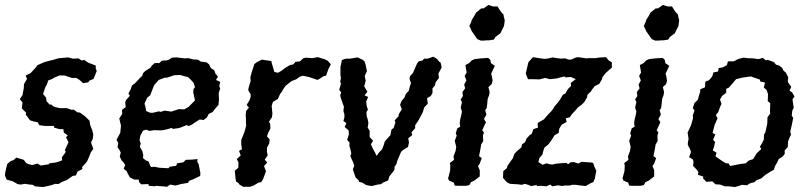

<svg xmlns="http://www.w3.org/2000/svg" viewBox="-32 -742 3272 776"><path d="M39 2 20 -9 -5 -16 -12 -33 -11 -44 -3 -79 11 -91 23 -95 34 -105 64 -96 74 -83 82 -79 99 -75 119 -81 133 -73 165 -78 168 -82 191 -85 203 -88 219 -94 218 -106 234 -128 230 -135 245 -167 235 -187 242 -195 226 -206 224 -220H209L187 -226L186 -233H149L127 -236L120 -248L104 -251L89 -256L79 -270L72 -279L74 -286L56 -304L58 -319L59 -328L48 -341L59 -358L64 -385L65 -402L77 -423L72 -437L91 -446L106 -462L116 -473L118 -478L134 -485L148 -491L166 -496L182 -500L207 -507H210L243 -510L262 -505L285 -506L299 -497L308 -500L324 -489L355 -477V-465L359 -455L346 -423L331 -417L324 -409L304 -406L288 -420L276 -427H257L253 -429L228 -437H208L187 -428L177 -422L163 -417L158 -402L151 -389L142 -362L154 -348L156 -333L169 -319L174 -320L188 -310L210 -305H238L258 -298L266 -299L281 -288L291 -287L305 -277L315 -269L330 -254L332 -239L336 -227L341 -216L345 -197L343 -181L336 -166L345 -140L335 -126L328 -108L321 -92L318 -87L300 -67L301 -59L281 -48L275 -33L262 -31L239 -15L232 -12L219 -7L204 2L190 1L180 5L165 9L142 14L109 11L101 5L88 4L69 1L51 4Z M569 9 568 2 539 3 530 -6 529 -16H511L493 -25L484 -41L480 -50L468 -60L474 -75L467 -86L460 -93L452 -109L456 -125L452 -134L443 -147L446 -164L439 -177L454 -205L457 -234L450 -263L462 -282L461 -298L476 -309L474 -328L477 -337L493 -355L487 -364L497 -383L501 -396L514 -406L529 -422L543 -436L546 -446L555 -455L576 -468L581 -476L593 -487H612L622 -497L643 -498L651 -501L663 -509L682 -510L714 -506L730 -507L748 -502L766 -501L771 -499L780 -493L803 -490L813 -482L820 -467L834 -458L839 -444L849 -432L841 -419L858 -411L854 -394L858 -384L852 -367L853 -338L851 -318L838 -303L827 -289L812 -282L804 -267L791 -257L775 -259L759 -249L743 -238L729 -232L724 -237L699 -227L689 -224L667 -221L662 -225L645 -220L628 -216L615 -215L592 -216L572 -213L559 -218L546 -214L535 -193L532 -175L537 -162L533 -149L543 -132L547 -116L546 -103L557 -94L569 -89L575 -72L579 -67L593 -68L612 -64L649 -62L654 -68L680 -72L684 -82L709 -86L719 -96L744 -97L767 -99L765 -89L771 -78L778 -42L777 -31L746 -16L732 -11L728 -3L699 2L677 8L656 4L643 13L636 12L598 9L595 11ZM576 -286H585L610 -292L618 -290L633 -295L660 -291L676 -296L691 -301L713 -300L730 -310L739 -319L756 -336L749 -369L750 -381L756 -390L750 -408L737 -422L727 -431L716 -433L697 -439L672 -438L643 -428H634L610 -419L600 -408L591 -398L584 -380L575 -357L563 -347L552 -323L555 -314L559 -293Z M951 13 936 4 931 -3 922 -8 920 -20 917 -52 931 -64 932 -85 925 -99 941 -114 934 -132 946 -139 943 -158V-176L949 -191L955 -206L959 -219L963 -235L962 -246V-263L961 -279L963 -294L974 -307L965 -318L977 -338L981 -351V-361L971 -378L974 -392L981 -414L980 -428L981 -434L985 -449L996 -483L1005 -490L1026 -501L1053 -497L1065 -495L1066 -488L1077 -451L1092 -448L1104 -455L1123 -469L1140 -479L1154 -482L1162 -492L1180 -494L1193 -506L1204 -509L1230 -507L1252 -511L1282 -502L1293 -496L1305 -482L1295 -462L1286 -436L1276 -434L1257 -422L1251 -419L1216 -431L1191 -436L1178 -431L1166 -422L1146 -414L1140 -409L1123 -396L1111 -379L1109 -374L1100 -362L1091 -342L1071 -330L1066 -314L1069 -283L1067 -268L1055 -250L1060 -241L1061 -223L1052 -205L1047 -191L1058 -178L1056 -162L1047 -145V-128L1050 -114L1038 -97L1048 -85L1035 -71L1043 -50L1032 -20L1024 -6L1013 -4L993 8L978 13Z M1470 10 1448 6 1432 -4 1419 -7 1418 -13 1405 -25 1394 -58 1400 -72 1396 -84 1390 -97 1384 -112 1388 -121 1384 -139 1380 -153 1381 -165 1371 -177 1378 -199 1377 -215 1361 -229 1368 -244 1356 -253 1360 -268V-280L1356 -293L1358 -311L1353 -324L1346 -344L1343 -356L1347 -369L1339 -379L1346 -403L1343 -413L1346 -426L1344 -439V-472L1348 -489L1349 -499L1366 -505H1383L1413 -510L1433 -501L1442 -493L1446 -479L1451 -454L1442 -435L1446 -416L1443 -404L1440 -393L1453 -371L1441 -357L1456 -350L1448 -332L1450 -314L1455 -299L1449 -289L1450 -273L1454 -260L1457 -245L1454 -226L1462 -214V-201V-188L1476 -173L1467 -159L1475 -141L1483 -127L1490 -112L1501 -127L1512 -138L1519 -156L1523 -170L1538 -187L1546 -196L1550 -218L1559 -225L1566 -247L1563 -256L1578 -271L1581 -283L1592 -300L1585 -319L1591 -334L1603 -348L1608 -362L1620 -375L1624 -391L1629 -406L1623 -424L1625 -434L1637 -447L1653 -484L1660 -494L1677 -498L1682 -505H1697L1719 -513L1734 -504L1744 -492L1749 -489L1753 -469L1740 -445L1742 -427L1729 -410L1726 -397L1716 -385V-366L1709 -354L1694 -345L1697 -323L1682 -307L1678 -292L1676 -287L1666 -268L1659 -255L1646 -236V-224L1631 -207L1634 -196L1618 -183L1621 -166L1617 -148L1596 -135L1589 -128L1583 -114L1574 -93L1570 -78L1563 -69L1562 -55L1541 -28L1537 -13L1514 -3L1509 2L1494 4Z M1820 9 1806 8 1802 -4 1783 -12 1779 -21 1787 -51 1788 -73 1786 -83 1803 -96 1801 -110 1809 -131 1812 -148 1806 -173 1814 -194 1810 -203 1816 -223 1828 -230 1826 -245 1828 -260 1832 -275 1835 -291 1830 -307 1835 -329 1830 -340 1839 -354 1837 -370 1848 -385 1844 -400 1853 -417 1846 -435 1854 -449 1849 -479 1864 -487 1875 -498 1886 -503 1911 -506 1941 -508 1950 -500 1952 -487 1968 -476 1953 -444 1956 -433 1959 -416 1955 -402 1942 -390 1947 -370 1945 -358 1939 -342 1937 -320 1935 -305 1929 -297 1934 -279 1924 -261 1932 -248 1924 -231 1917 -215 1924 -207 1920 -194 1921 -172 1913 -159 1908 -130 1904 -111 1915 -103 1907 -81 1900 -71 1907 -54V-29L1885 -12L1872 -6L1865 6L1852 9ZM1911 -578 1897 -584 1890 -594 1881 -607 1874 -617 1871 -625 1865 -637 1872 -652 1875 -662 1884 -676 1892 -691 1902 -699 1913 -708H1922L1935 -717L1942 -722L1952 -719L1961 -716H1979L1987 -703L1993 -694L2003 -683L2004 -675L2008 -661L2007 -651L2005 -637L1998 -623L1990 -607L1979 -599L1970 -592L1964 -582L1945 -579H1936L1924 -578Z M2144 -87 2161 -76 2177 -82 2190 -78 2202 -77 2212 -80 2233 -82 2257 -84 2264 -78 2274 -86 2287 -87 2306 -81 2318 -88 2361 -85 2366 -82 2370 -69 2378 -52 2372 -20 2366 -6 2354 -1 2335 10 2309 7 2295 5H2280L2269 8H2247L2241 10L2224 7L2200 11L2192 4L2176 11L2156 9L2139 10L2136 6L2115 10L2103 5L2089 1L2077 5L2062 3L2029 1L2017 -5L2001 -23L2002 -50L2017 -63L2019 -72L2041 -103L2047 -120L2056 -130L2075 -146L2078 -159L2090 -167L2096 -182L2109 -196L2117 -201L2124 -220L2142 -226L2141 -245L2167 -260L2170 -264L2185 -281L2195 -291L2202 -300L2210 -313L2225 -330L2231 -339L2243 -359L2253 -364L2264 -383L2276 -394L2275 -407L2295 -422L2275 -431L2254 -429L2250 -433L2232 -429L2218 -425L2201 -423L2190 -422L2172 -427L2147 -421L2122 -422H2102L2096 -437L2093 -445L2102 -484L2104 -491L2122 -511L2153 -506L2170 -504L2185 -506L2201 -510L2219 -507L2236 -505L2253 -506L2266 -501H2276L2294 -509L2303 -511L2319 -509L2338 -506L2347 -507H2376L2386 -509L2417 -511L2429 -497L2441 -490V-469L2415 -446L2403 -430L2401 -422L2390 -403L2372 -394L2360 -379L2357 -373L2342 -359L2341 -349L2330 -330L2319 -319L2304 -308L2295 -297L2279 -280L2271 -268L2255 -264L2258 -249L2238 -238L2228 -221L2226 -205L2209 -195L2201 -182L2194 -171L2183 -157L2169 -146L2165 -136L2160 -117L2148 -103Z M2525 9 2511 8 2507 -4 2488 -12 2484 -21 2492 -51 2493 -73 2491 -83 2508 -96 2506 -110 2514 -131 2517 -148 2511 -173 2519 -194 2515 -203 2521 -223 2533 -230 2531 -245 2533 -260 2537 -275 2540 -291 2535 -307 2540 -329 2535 -340 2544 -354 2542 -370 2553 -385 2549 -400 2558 -417 2551 -435 2559 -449 2554 -479 2569 -487 2580 -498 2591 -503 2616 -506 2646 -508 2655 -500 2657 -487 2673 -476 2658 -444 2661 -433 2664 -416 2660 -402 2647 -390 2652 -370 2650 -358 2644 -342 2642 -320 2640 -305 2634 -297 2639 -279 2629 -261 2637 -248 2629 -231 2622 -215 2629 -207 2625 -194 2626 -172 2618 -159 2613 -130 2609 -111 2620 -103 2612 -81 2605 -71 2612 -54V-29L2590 -12L2577 -6L2570 6L2557 9ZM2616 -578 2602 -584 2595 -594 2586 -607 2579 -617 2576 -625 2570 -637 2577 -652 2580 -662 2589 -676 2597 -691 2607 -699 2618 -708H2627L2640 -717L2647 -722L2657 -719L2666 -716H2684L2692 -703L2698 -694L2708 -683L2709 -675L2713 -661L2712 -651L2710 -637L2703 -623L2695 -607L2684 -599L2675 -592L2669 -582L2650 -579H2641L2629 -578Z M2938 14 2913 11H2897L2878 4L2860 3L2847 -9L2823 -7L2809 -22L2811 -28L2788 -36L2791 -46L2785 -55L2769 -72L2771 -86L2769 -97L2753 -107L2761 -128L2756 -141L2748 -156V-164L2751 -181L2747 -206L2761 -236L2769 -264L2768 -276L2775 -295L2768 -305L2775 -326L2788 -338L2792 -352L2798 -371V-381L2817 -389L2819 -412L2834 -418L2847 -434L2851 -449L2870 -453L2873 -467L2890 -470L2906 -479L2910 -494H2933L2953 -504L2974 -509L2988 -507L3013 -506L3033 -503L3051 -508L3064 -498L3071 -500L3096 -491L3104 -481L3117 -477L3129 -468L3135 -456L3144 -449L3154 -429L3152 -416L3153 -409L3166 -391L3159 -376L3170 -368L3179 -352L3171 -340L3173 -326L3176 -307L3170 -294L3168 -274L3174 -266L3168 -236L3162 -210L3165 -197L3158 -184L3153 -169L3152 -148L3139 -133L3140 -121L3132 -110L3115 -99L3110 -87L3100 -70L3096 -56L3083 -49L3061 -35L3045 -21L3024 -13L3018 -6L2999 -1L2987 7L2967 5L2955 9ZM2919 -71 2959 -79 2982 -82 2994 -93 3012 -99 3026 -122 3045 -140 3039 -149 3048 -163 3055 -178 3056 -199 3061 -206 3069 -242 3070 -268 3081 -283 3080 -290 3081 -325 3071 -333 3072 -362 3066 -379 3055 -388 3060 -408 3040 -413V-420L3003 -433L2972 -429L2943 -422L2927 -403L2914 -388L2903 -383V-367L2887 -355L2878 -340L2884 -322L2878 -309L2871 -289L2861 -277L2868 -264L2856 -236L2848 -205L2859 -198L2850 -177L2858 -168L2855 -153L2849 -134L2864 -125L2860 -110L2887 -91L2902 -82H2912Z"/></svg>

Font: Winky Rough
Style: Italic
Weight: 400
Italic angle: -8.97852°
Designer: Simon Atzbach
Foundry: typofactur
Version: Version 1.206